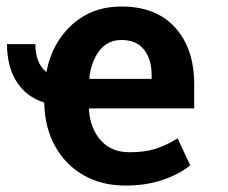

<svg xmlns="http://www.w3.org/2000/svg" viewBox="-20 -558 699 588"><path d="M364.7 10.3Q291.5 10.3 236.3 -21.2Q181.2 -52.7 149.7 -108.6Q118.2 -164.6 115.7 -237.3V-243.7Q60.1 -261.7 30.8 -307.9Q1.5 -354 1.5 -422.9H88.4Q88.4 -364.3 122.1 -337.4Q139.6 -427.7 201.2 -482.9Q262.7 -538.1 351.6 -538.1Q458 -538.1 516.4 -473.6Q574.7 -409.2 574.7 -299.8V-226.1H253.4L252.4 -223.1Q255.9 -165.5 288.1 -128.7Q320.3 -91.8 376.5 -91.8Q423.8 -91.8 456.5 -102.3Q489.3 -112.8 523.9 -134.3L562.5 -51.8Q530.8 -25.4 479.7 -7.6Q428.7 10.3 364.7 10.3ZM254.9 -316.4H444.3V-329.1Q444.3 -376.5 421.1 -406Q397.9 -435.5 351.6 -435.5Q310.1 -435.5 284.7 -403.1Q259.3 -370.6 253.4 -318.8Z"/></svg>

Font: Roboto Slab SemiBold
Style: Regular
Weight: 600
Designer: Google
Version: Version 2.001; ttfautohint (v1.8.3)